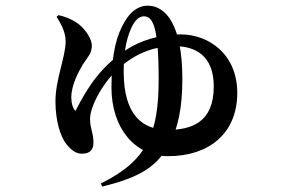

<svg xmlns="http://www.w3.org/2000/svg" viewBox="-20 -595 1040 688"><path d="M341.7 62.3 346.1 73.5C481.9 40.5 540.3 2.7 584.2 -74.1C619.3 -136.2 633.4 -211.8 633.4 -312.1C633.4 -506 574.6 -574.7 508.9 -574.7C483.3 -574.7 451.6 -561 426.6 -517.2C399.9 -471.4 379.4 -411.5 379.4 -281.6C379.4 -135.4 463.8 -35.4 582.9 -35.4C728.2 -35.4 830.2 -116.4 830.2 -262.2C830.2 -400.7 728.5 -471.8 626.6 -471.8C547.8 -471.8 479.8 -446.7 437.3 -419.6C345.2 -361 295.1 -285.7 250.5 -197.7C241.2 -204.6 235.5 -226 235.5 -245.6C235.5 -290.4 261.3 -337.6 277.3 -364.8C294.2 -390.3 309.1 -403.6 309.1 -431.6C309.1 -455.1 287.2 -487.7 264.3 -506.7C247.6 -520.2 222.2 -533.5 189.5 -540.7L182.9 -534.6C194.8 -515.1 215.2 -483.8 215.2 -446.7C215.2 -391.3 178.7 -311.4 178.7 -231.4C178.7 -161.2 196.9 -104 218.7 -77.4C237.2 -54.8 253.2 -44.3 274.7 -44.3C302.3 -44.3 314.9 -59.3 314.9 -82.7C314.9 -120.2 302.7 -132.9 302.7 -169.5C302.7 -212.5 349 -305 417.5 -360.5C478 -410 540.5 -429.8 607.4 -429.5C677.9 -429.3 746 -397.4 746 -285.2C746 -155.2 664.5 -129.7 581.8 -129.7C490.4 -129.7 423.2 -182.7 423.2 -338.2C423.2 -397.3 429.9 -447.6 449.2 -492C461.8 -521.2 477.6 -536.5 495.6 -536.5C527.4 -536.5 548.5 -500.5 548.5 -312.2C548.5 -120.3 510.2 -20.5 341.7 62.3Z"/></svg>

Font: Source Han Serif CN VF
Style: Regular
Weight: 250
Designer: Ryoko NISHIZUKA 西塚涼子 (kana & ideographs); Frank Grießhammer (Latin, Greek & Cyrillic); Wenlong ZHANG 张文龙 (bopomofo); San
Foundry: Adobe
Version: Version 2.002;hotconv 1.1.0;makeotfexe 2.6.0